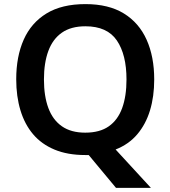

<svg xmlns="http://www.w3.org/2000/svg" viewBox="-20 -745 830 935"><path d="M731 -358Q731 -275 710.5 -207.5Q690 -140 648.5 -91Q607 -42 543 -17L715 170H545L412 10Q408 10 403.5 10Q399 10 395 10Q309 10 245.5 -16.5Q182 -43 141 -91.5Q100 -140 79.5 -208Q59 -276 59 -359Q59 -470 95.5 -552Q132 -634 206.5 -679.5Q281 -725 396 -725Q509 -725 583 -679.5Q657 -634 694 -551.5Q731 -469 731 -358ZM194 -358Q194 -277 215.5 -219Q237 -161 281.5 -130Q326 -99 395 -99Q466 -99 510 -130Q554 -161 575 -219Q596 -277 596 -358Q596 -479 549 -548Q502 -617 396 -617Q326 -617 281.5 -586Q237 -555 215.5 -497Q194 -439 194 -358Z"/></svg>

Font: Noto Sans Armenian SemiBold
Style: Regular
Weight: 600
Designer: Monotype Design Team
Foundry: Monotype Imaging Inc.
Version: Version 2.007